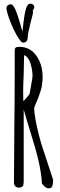

<svg xmlns="http://www.w3.org/2000/svg" viewBox="-20 -1015 329 1045"><path d="M208 -17V-20Q205 -73 190 -138Q175 -203 146 -295Q124 -364 109 -419V-25Q109 -9 103.5 -1.5Q98 6 82 6Q70 6 63 -1.5Q56 -9 56 -21V-29L58 -323Q60 -453 60 -616V-739Q60 -751 65 -755.5Q70 -760 86 -760Q111 -760 132 -750.5Q153 -741 168 -724Q199 -689 208 -640Q212 -620 212 -594Q212 -579 209.5 -561Q207 -543 206 -538Q204 -528 197 -508Q190 -488 188 -482L176 -454L166 -428Q167 -392 178.5 -337Q190 -282 204 -235Q214 -202 240 -125L269 -37V-35Q269 -18 266 -6Q263 10 245 10Q226 10 208 -17ZM141 -503 156 -589Q157 -594 157 -603Q157 -632 146 -670Q140 -688 130.5 -700.5Q121 -713 111 -714L109 -614Q106 -547 106 -510Q106 -475 107 -464Q121 -478 141 -503ZM15 -972Q15 -980 22.5 -986Q30 -992 39 -992Q50 -992 64 -963Q74 -940 89 -889L102 -843Q105 -867 106 -876Q107 -885 110 -909.5Q113 -934 118 -954Q126 -995 146 -995Q155 -995 161 -989Q167 -983 167 -974Q167 -971 163 -966L159 -959V-941L145 -886Q131 -828 131 -815Q131 -783 106 -783Q94 -783 72 -821.5Q50 -860 32.5 -907Q15 -954 15 -972Z"/></svg>

Font: Amatic SC
Style: Bold
Weight: 700
Designer: Multiple Designers
Foundry: Vernon Adams
Version: Version 2.505